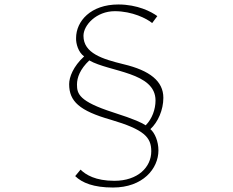

<svg xmlns="http://www.w3.org/2000/svg" viewBox="-20 -788 1040 858"><path d="M683 -716C656 -736 594 -768 509 -768C385 -768 320 -693 320 -618C319 -593 330 -554 356 -536C307 -491 289 -443 289 -412C289 -335 335 -293 475 -253C624 -209 656 -175 656 -112C656 -41 596 20 491 20C407 20 363 -7 340 -30L316 -1C347 29 398 50 485 50C618 50 688 -34 688 -116C688 -156 672 -194 652 -211C686 -242 710 -297 710 -351C710 -425 650 -473 532 -501C438 -524 353 -550 353 -628C353 -676 411 -738 493 -738C571 -738 636 -705 660 -685ZM379 -518C470 -466 675 -466 675 -339C675 -300 660 -257 631 -228C614 -239 585 -254 485 -286C333 -335 324 -369 324 -410C324 -442 338 -479 379 -518Z"/></svg>

Font: Noto Sans T Chinese Thin
Style: Regular
Weight: 100
Designer: Ryoko NISHIZUKA (kana & ideographs); Paul D. Hunt (Latin, Greek & Cyrillic); Wenlong ZHANG (bopomofo); Sandoll Communica
Foundry: Adobe Systems Incorporated
Version: Version 1.000;PS 1;hotconv 1.0.78;makeotf.lib2.5.61930